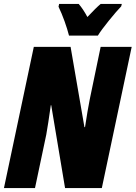

<svg xmlns="http://www.w3.org/2000/svg" viewBox="-25 -951 686 971"><path d="M-5 0H152L209 -270Q214 -296 219.5 -334Q225 -372 232 -419H234L304 0H490L641 -714H484L429 -449Q418 -394 405 -308H402L332 -714H146ZM324 -771H470Q487 -799 525.5 -846.5Q564 -894 588 -919L591 -931H484Q461 -912 417 -865Q395 -906 373 -931H274L271 -917Q287 -884 301.5 -843.5Q316 -803 324 -771Z"/></svg>

Font: Noto Sans Display Condensed Black
Style: Italic
Weight: 900
Width: 3
Italic angle: -192°
Designer: Monotype Design Team
Foundry: Monotype Imaging Inc.
Version: Version 1.900